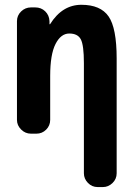

<svg xmlns="http://www.w3.org/2000/svg" viewBox="-20 -550 540 790"><path d="M460 -309.6V163.1Q460 186.5 442.9 203.1Q425.8 219.7 403.3 219.7H381.8Q358.4 219.7 341.8 202.6Q325.2 185.5 325.2 163.1V-290Q325.2 -364.3 312.5 -388.2Q299.8 -412.1 265.1 -412.1Q230.5 -412.1 208.5 -369.1Q186.5 -326.2 186.5 -237.3V-56.6Q186.5 -33.2 169.9 -16.6Q153.3 0 129.9 0H107.4Q84 0 66.9 -17.1Q49.8 -34.2 49.8 -56.6V-462.9Q49.8 -486.3 66.9 -502.9Q84 -519.5 107.4 -519.5H125Q149.4 -519.5 166 -503.4Q182.6 -487.3 183.6 -462.9V-451.2Q183.6 -450.2 184.6 -450.2Q186.5 -450.2 186.5 -451.2Q236.3 -530.3 314.9 -530.3Q393.6 -530.3 426.8 -482.4Q460 -434.6 460 -309.6Z"/></svg>

Font: Rounded Mgen+ 1m bold
Style: Bold
Weight: 700
Designer: [Source Han Sans]
Ryoko NISHIZUKA  (kana & ideographs); Paul D. Hunt (Latin, Greek & Cyrillic); Wenlong ZHANG  (bopomofo
Version: Version 1.059.20150602